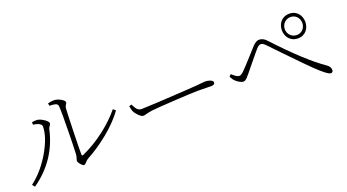

<svg xmlns="http://www.w3.org/2000/svg" viewBox="-49 -1137 2833 1567"><g transform="rotate(-20 1368.0 -353.5)"><path d="M52 -45C195 -145 285 -279 322 -446C323 -454 327 -462 334 -469C340 -476 343 -483 343 -489C343 -501 332 -514 310 -528C290 -541 272 -549 256 -551C243 -552 228 -551 209 -548V-526C225 -524 239 -521 252 -516C271 -508 281 -498 281 -485C281 -428 259 -359 214 -279C165 -192 105 -121 34 -67ZM489 -74C495 -74 503 -79 512 -90C521 -101 530 -108 537 -112C606 -149 670 -193 731 -243C795 -296 847 -349 886 -404L865 -422C823 -371 772 -322 713 -276C647 -225 579 -184 509 -153C501 -150 497 -154 497 -164C497 -201 498 -271 501 -376C504 -480 507 -542 508 -562C509 -571 512 -580 519 -589C524 -595 526 -601 526 -607C526 -626 472 -655 440 -655C423 -655 404 -653 385 -648L387 -626C414 -625 432 -622 442 -619C454 -614 460 -607 461 -596C464 -555 464 -482 462 -376C461 -289 459 -224 457 -182C456 -167 453 -154 449 -143C446 -136 445 -130 445 -125C445 -110 474 -74 489 -74Z M1081 -286C1089 -286 1099 -288 1112 -292C1129 -297 1146 -300 1162 -302C1194 -306 1264 -311 1371 -317C1472 -323 1538 -326 1568 -326C1588 -326 1613 -326 1642 -325C1661 -324 1675 -324 1684 -324C1705 -324 1716 -331 1716 -346C1716 -355 1708 -363 1693 -369C1680 -374 1665 -377 1649 -377C1641 -377 1629 -376 1612 -374C1588 -371 1565 -369 1543 -368C1538 -368 1518 -367 1485 -364C1259 -350 1126 -343 1086 -343C1071 -343 1058 -349 1047 -361C1040 -369 1032 -383 1022 -402C1021 -404 1021 -405 1020 -406L999 -399C999 -398 999 -396 1000 -394C1003 -377 1007 -363 1010 -354C1017 -339 1027 -325 1042 -310C1058 -294 1071 -286 1081 -286Z M2638 -89C2651 -89 2658 -96 2658 -110C2658 -129 2648 -146 2629 -159C2525 -231 2397 -349 2245 -513C2225 -536 2203 -547 2179 -547C2162 -547 2143 -536 2122 -514C2113 -505 2095 -485 2067 -453C2019 -400 1987 -365 1970 -349C1953 -332 1940 -324 1929 -324C1914 -324 1894 -337 1867 -362L1851 -346C1852 -344 1854 -341 1856 -336C1863 -323 1869 -314 1874 -309C1883 -299 1894 -290 1907 -282C1922 -273 1934 -269 1943 -269C1952 -269 1961 -272 1969 -279C1975 -284 1984 -293 1995 -307C1998 -311 2001 -314 2003 -316C2012 -327 2030 -348 2056 -381C2103 -438 2132 -474 2144 -487C2157 -501 2169 -508 2181 -508C2192 -508 2206 -500 2221 -484C2238 -467 2268 -435 2313 -388C2419 -278 2486 -210 2513 -184C2578 -121 2620 -89 2638 -89ZM2484 -448C2619 -448 2619 -662 2484 -662C2347 -662 2347 -448 2484 -448ZM2484 -477C2441 -477 2407 -511 2407 -555C2407 -599 2441 -633 2484 -633C2527 -633 2559 -599 2559 -555C2559 -511 2527 -477 2484 -477Z"/></g></svg>

Font: AllPunType ExtraLight
Style: Regular
Weight: 280
Version: 1.0